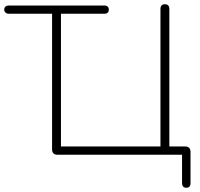

<svg xmlns="http://www.w3.org/2000/svg" viewBox="-26 -732 946 907"><path d="M854 155Q844 155 839 149Q834 143 834 133V-1H245Q233 -1 226.5 -7.5Q220 -14 220 -26V-667H16Q6 -667 0 -672.5Q-6 -678 -6 -687Q-6 -696 0 -701Q6 -706 16 -706H466Q477 -706 482.5 -701Q488 -696 488 -687Q488 -677 482.5 -672Q477 -667 466 -667H262V-40H732V-690Q732 -701 737.5 -706.5Q743 -712 753 -712Q763 -712 768.5 -706.5Q774 -701 774 -690V-21L755 -40H849Q861 -40 867.5 -33.5Q874 -27 874 -15V133Q874 155 854 155Z"/></svg>

Font: Nunito ExtraLight
Style: Regular
Weight: 200
Designer: Vernon Adams
Foundry: Vernon Adams
Version: Version 3.602;April 4, 2023;FontCreator 14.0.0.2856 64-bit